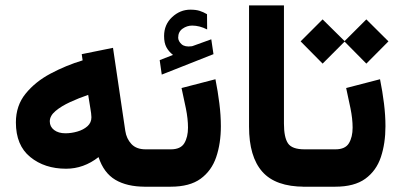

<svg xmlns="http://www.w3.org/2000/svg" viewBox="-20 -705 1516 725"><path d="M527.8 0Q459.5 0 415.5 -26.1Q371.6 -52.2 352.1 -111.8Q295.9 -67.9 229.5 -67.9Q148.4 -67.9 94.2 -112.1Q40 -156.2 40 -242.7Q40 -306.2 76.7 -351.3Q113.3 -396.5 171.1 -427.2Q229 -458 292 -477.1L288.6 -500.5L406.7 -524.4L453.1 -210.9Q457.5 -181.2 476.3 -161.1Q495.1 -141.1 529.8 -141.1H544.9V0ZM325.2 -262.2Q325.2 -269 324 -277.6Q322.8 -286.1 321.3 -295.4L313 -346.7Q278.3 -335 244.9 -319.6Q211.4 -304.2 189.7 -285.9Q168 -267.6 168 -246.6Q168 -226.6 184.3 -214.1Q200.7 -201.7 227.1 -201.7Q249.5 -201.7 272.2 -208.3Q294.9 -214.8 310.1 -228.3Q325.2 -241.7 325.2 -262.2Z M633.3 -497.6Q616.7 -510.7 608.2 -526.9Q599.6 -543 599.6 -568.8Q599.6 -612.3 629.9 -640.4Q660.2 -668.5 698.7 -668.5Q719.7 -668.5 733.6 -664.1Q747.6 -659.7 761.7 -651.4L762.2 -593.8Q733.4 -608.4 705.6 -608.4Q686 -608.4 669.4 -596.7Q652.8 -585 652.8 -562.5Q653.3 -549.3 665.5 -538.1Q677.7 -526.9 703.6 -530.3Q703.6 -530.3 707.5 -531.2L777.8 -556.6L786.1 -500.5L590.8 -423.3L583 -478ZM624.5 0H524.4V-141.1H625Q662.1 -141.1 676 -164.3Q689.9 -187.5 689.9 -223.1Q689.9 -256.3 681.9 -295.7Q673.8 -335 665.5 -372.6L793.5 -405.8Q802.7 -359.9 808.3 -314.7Q814 -269.5 814 -228.5Q814 -163.6 796.4 -111.8Q778.8 -60.1 737.5 -30Q696.3 0 624.5 0Z M920.4 -684.6H1052.2V-238.3Q1052.2 -186.5 1067.4 -163.8Q1082.5 -141.1 1129.9 -141.1H1142.1V0H1129.9Q1020.5 0 970.5 -56.6Q920.4 -113.3 920.4 -226.6Z M1198.2 -631.8 1281.2 -549.8 1363.3 -631.8 1446.8 -548.8 1363.3 -464.8 1281.2 -547.9 1198.2 -464.8 1115.2 -548.8ZM1246.1 0H1122.6V-141.1H1246.6Q1283.7 -141.1 1297.6 -164.3Q1311.5 -187.5 1311.5 -223.1Q1311.5 -256.3 1303.5 -295.7Q1295.4 -335 1287.1 -372.6L1415 -405.8Q1424.3 -359.9 1429.9 -314.7Q1435.5 -269.5 1435.5 -228.5Q1435.5 -163.6 1418.2 -111.8Q1400.9 -60.1 1359.4 -30Q1317.9 0 1246.1 0Z"/></svg>

Font: Vazirmatn FD ExtraBold
Style: Regular
Weight: 800
Designer: Saber Rastikerdar
Foundry: Saber Rastikerdar
Version: Version 33.003